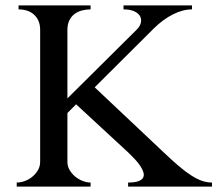

<svg xmlns="http://www.w3.org/2000/svg" viewBox="-20 -692 826 712"><path d="M766.1 0V-15.1Q748 -15.1 729.7 -21.2Q711.4 -27.3 690.2 -40.8Q668.9 -54.2 643.3 -75.9Q617.7 -97.7 585 -128.9L331.1 -368.2L550.8 -586.9Q584.5 -620.1 621.3 -638.7Q658.2 -657.2 691.9 -657.2V-671.9H438V-657.2Q462.9 -657.2 478.3 -649.9Q493.7 -642.6 499.5 -631.6Q505.4 -620.6 502.2 -607.2Q499 -593.8 486.8 -582L230 -327.1V-581.1Q230 -601.6 237.1 -616.2Q244.1 -630.9 256.1 -639.9Q268.1 -648.9 283.4 -653.1Q298.8 -657.2 315.9 -657.2V-671.9H48.8V-657.2Q65.4 -657.2 80.1 -652.6Q94.7 -647.9 105.5 -638.4Q116.2 -628.9 122.6 -614.7Q128.9 -600.6 128.9 -581.1V-91.8Q128.9 -75.7 121.1 -61.8Q113.3 -47.9 100.8 -37.4Q88.4 -26.9 72.8 -21Q57.1 -15.1 42 -15.1V0H315.9V-15.1Q301.8 -15.1 286.6 -21Q271.5 -26.9 259 -37.1Q246.6 -47.4 238.3 -61.3Q230 -75.2 230 -91.8V-237.8V-272.9L262.2 -305.2L455.1 -127Q468.3 -114.3 480.5 -101.3Q492.7 -88.4 500.7 -75.9Q508.8 -63.5 512 -52.5Q515.1 -41.5 510.7 -33.2Q506.3 -24.9 492.9 -20Q479.5 -15.1 455.1 -15.1V0Z"/></svg>

Font: Galatia SIL
Style: Regular
Weight: 400
Designer: Development by SIL's NRSI team
Version: Version 2.1